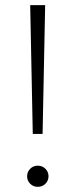

<svg xmlns="http://www.w3.org/2000/svg" viewBox="-20 -720 292 744"><path d="M97 -700 107 -201H145L155 -700ZM97 -8C105 0 114.7 4 126 4C138 4 148 0 156 -8C164 -16 168 -25.7 168 -37C168 -48.3 164 -58 156 -66C148 -74 138 -78 126 -78C114.7 -78 105 -74 97 -66C89 -58 85 -48.3 85 -37C85 -25.7 89 -16 97 -8Z"/></svg>

Font: Montserrat Custom ExtraLight
Style: Regular
Weight: 300
Designer: Julieta Ulanovsky
Foundry: Julieta Ulanovsky
Version: Version 7.200